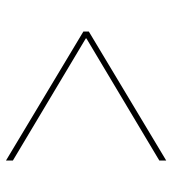

<svg xmlns="http://www.w3.org/2000/svg" viewBox="13 -625 574 640"><g transform="rotate(-90 300.0 -305.0)"><path d="M85 -38V-61L492 -304V-306L85 -549V-572L515 -314V-296Z"/></g></svg>

Font: IBM Plex Sans Thin
Style: Regular
Weight: 250
Designer: Mike Abbink, Paul van der Laan, Pieter van Rosmalen
Foundry: Bold Monday
Version: Version 3.201